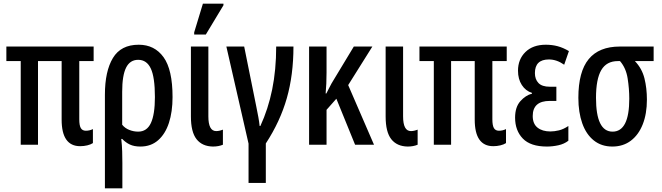

<svg xmlns="http://www.w3.org/2000/svg" viewBox="-20 -796 3640 1056"><path d="M421 8Q319 8 319 -138V-460H189V0H94V-460H15V-540H495V-460H416V-140Q416 -106 424.5 -91.5Q433 -77 452 -77Q473 -77 491 -86V-9Q479 -1 460 3.5Q441 8 421 8Z M557 240V-275Q557 -404 601 -477Q645 -550 743 -550Q830 -550 879.5 -481.5Q929 -413 929 -262Q929 -181 909 -120Q889 -59 849.5 -24.5Q810 10 752 10Q718 10 694.5 -1Q671 -12 652 -32H647Q651 3 652 37Q653 71 653 100V240ZM740 -72Q788 -72 810 -119.5Q832 -167 832 -262Q832 -371 809.5 -419Q787 -467 740 -467Q695 -467 673.5 -424Q652 -381 652 -291V-110Q667 -91 691 -81.5Q715 -72 740 -72Z M1151 10Q1092 9 1061 -30.5Q1030 -70 1030 -155V-540H1126V-156Q1126 -75 1169 -75Q1186 -75 1206 -83V0Q1182 10 1151 10ZM1048 -606V-618L1096 -776H1209V-767L1112 -606Z M1347 210V-6L1225 -540H1323L1389 -213Q1396 -179 1401 -151.5Q1406 -124 1408 -103H1412Q1455 -196 1477 -304Q1499 -412 1499 -540H1594Q1594 -384 1557.5 -256Q1521 -128 1442 -7V210Z M2028 -540 1895 -328 2037 0H1933L1830 -253L1776 -192V0H1680V-540H1776V-397Q1776 -333 1771 -282H1775Q1782 -297 1790 -311.5Q1798 -326 1804 -338L1926 -540Z M2222 10Q2163 9 2132 -30.5Q2101 -70 2101 -155V-540H2197V-156Q2197 -75 2240 -75Q2257 -75 2277 -83V0Q2253 10 2222 10Z M2693 8Q2591 8 2591 -138V-460H2461V0H2366V-460H2287V-540H2767V-460H2688V-140Q2688 -106 2696.5 -91.5Q2705 -77 2724 -77Q2745 -77 2763 -86V-9Q2751 -1 2732 3.5Q2713 8 2693 8Z M2988 10Q2898 10 2855.5 -34Q2813 -78 2813 -149Q2813 -207 2842 -239.5Q2871 -272 2906 -281V-285Q2871 -296 2850 -328.5Q2829 -361 2829 -407Q2829 -470 2870 -510Q2911 -550 2982 -550Q3016 -550 3046.5 -542Q3077 -534 3109 -515L3083 -440Q3042 -469 2999 -469Q2922 -469 2922 -394Q2922 -360 2941.5 -339.5Q2961 -319 3004 -319H3040V-241H3004Q2910 -241 2910 -158Q2910 -115 2936.5 -94Q2963 -73 3007 -73Q3029 -73 3054 -79Q3079 -85 3106 -103V-22Q3083 -4 3051 3Q3019 10 2988 10Z M3348 10Q3288 10 3246 -23.5Q3204 -57 3182.5 -117.5Q3161 -178 3161 -258Q3161 -402 3218 -471Q3275 -540 3389 -540H3575V-460H3472Q3511 -419 3524.5 -365Q3538 -311 3538 -248Q3538 -170 3515 -112Q3492 -54 3449.5 -22Q3407 10 3348 10ZM3349 -72Q3441 -72 3441 -253Q3441 -308 3432 -365Q3423 -422 3390 -460H3378Q3316 -460 3287 -410.5Q3258 -361 3258 -258Q3258 -72 3349 -72Z"/></svg>

Font: Noto Sans ExtraCondensed Medium
Style: Regular
Weight: 500
Width: 2
Designer: Monotype Design Team
Foundry: Monotype Imaging Inc.
Version: Version 2.013; ttfautohint (v1.8.4.7-5d5b)